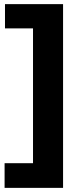

<svg xmlns="http://www.w3.org/2000/svg" viewBox="-20 -700 372 920"><path d="M282.2 200.2H2V82H138.2V-564H3.9V-680.2H282.2Z"/></svg>

Font: Apfel Grotezk
Style: Bold
Weight: 700
Designer: Luigi Gorlero
Foundry: Collletttivo
Version: Version 2.000;FEAKit 1.0